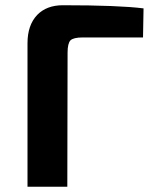

<svg xmlns="http://www.w3.org/2000/svg" viewBox="-20 -713 568 733"><path d="M85 -548Q85 -617 122 -656Q158 -693 220 -693Q433 -693 528 -681L526 -570H295Q261 -570 249 -559Q238 -547 238 -512L237 0H85Z"/></svg>

Font: Taylor Sans Bold LRS
Style: Bold
Weight: 700
Italic angle: -8°
Designer: Natanael Gama
Version: Version 1.001 September 8, 2015